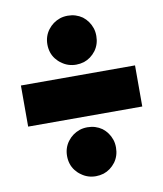

<svg xmlns="http://www.w3.org/2000/svg" viewBox="-89 -1078 822 966"><g transform="rotate(-10 321.5 -595.0)"><path d="M323 -755Q281 -755 249 -779Q234 -789 221.5 -805Q209 -821 203 -840Q197 -859 197 -880Q197 -922 221 -954Q245 -986 283 -999Q301 -1005 323 -1005Q364 -1005 397 -982Q428 -958 441 -920Q447 -902 447 -880Q447 -838 424 -806Q399 -773 363 -761Q343 -755 323 -755ZM30 -490V-700H613V-490ZM323 -185Q281 -185 249 -209Q234 -219 221.5 -235Q209 -251 203 -270Q197 -289 197 -310Q197 -352 221 -384Q245 -416 283 -429Q301 -435 323 -435Q364 -435 397 -412Q428 -388 441 -350Q447 -332 447 -310Q447 -268 424 -236Q399 -203 363 -191Q343 -185 323 -185Z"/></g></svg>

Font: Boldonse
Style: Regular
Weight: 400
Designer: Universitype Foundry
Foundry: Universitype Foundry
Version: Version 1.000; ttfautohint (v1.8.4.7-5d5b)